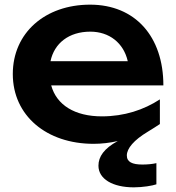

<svg xmlns="http://www.w3.org/2000/svg" viewBox="-20 -603 758 825"><path d="M555 202C593 202 635 195 652 189V98C635 102 613 104 592 104C548 104 525 93 525 65C525 35 555 -1 615 -37C635 -49 655 -62 667 -70V-176C598 -131 514 -103 418 -103C301 -103 223 -152 200 -236H682C682 -446 561 -583 367 -583C174 -583 35 -462 35 -285C35 -106 180 15 382 15C416 15 452 11 486 3C427 35 403 70 403 109C403 166 464 202 555 202ZM197 -340C213 -417 276 -467 368 -467C449 -467 511 -419 529 -340Z"/></svg>

Font: Bounded Med
Style: Regular
Weight: 500
Designer: Vlad Churkin
Version: Version 3.0